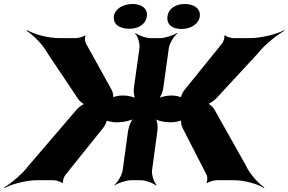

<svg xmlns="http://www.w3.org/2000/svg" viewBox="-97 -902 1444 961"><path d="M816 -263 937 -27C942 -18 942 6 936 12L941 14C947 8 976 0 988 0H1072C1130 0 1195 20 1224 39L1226 36C1197 17 1152 -32 1133 -75L975 -356C970 -365 950 -384 941 -384L940 -380C949 -380 974 -399 983 -407L1193 -634C1228 -679 1290 -728 1327 -748L1326 -751C1289 -732 1214 -711 1149 -711H1073C1061 -711 1034 -719 1030 -725L1025 -723C1029 -717 1022 -694 1015 -685L825 -450C818 -441 805 -416 809 -410L814 -412C810 -418 778 -424 766 -424H760C739 -424 704 -417 694 -408L696 -405C706 -414 718 -443 720 -460L748 -661C751 -685 774 -722 791 -735L788 -737C770 -725 728 -711 704 -711H657C633 -711 595 -725 581 -737L579 -735C592 -722 604 -685 601 -661L573 -461C571 -443 574 -413 582 -404L586 -407C578 -416 544 -424 523 -424H514C502 -424 469 -419 464 -412L467 -410C473 -417 468 -441 463 -450L333 -685C328 -694 326 -716 331 -723L328 -725C322 -718 293 -711 281 -711H205C140 -711 71 -732 39 -751L36 -748C68 -728 118 -679 142 -634L294 -407C299 -398 320 -379 330 -379V-383C320 -383 295 -364 288 -355L48 -75C16 -32 -42 17 -77 36L-75 39C-41 21 31 0 89 0H171C183 0 210 8 214 14L219 12C215 6 223 -17 230 -26L421 -264C428 -273 441 -298 437 -304L431 -302C435 -296 468 -290 480 -290H496C521 -290 562 -299 575 -310L573 -313C560 -302 547 -267 544 -247L517 -50C514 -26 492 11 475 24L476 26C494 14 536 0 560 0H607C631 0 669 14 683 26L687 24C674 11 661 -26 664 -50L691 -248C694 -268 690 -302 680 -312L677 -310C685 -299 725 -290 750 -290H764C776 -290 809 -296 815 -302L812 -304C806 -298 811 -272 816 -263ZM550 -758C598 -758 633 -782 638 -820C643 -857 615 -882 567 -882C519 -882 478 -858 473 -820C468 -781 501 -758 550 -758ZM811 -757C859 -757 898 -782 903 -820C908 -857 876 -882 828 -882C780 -882 746 -858 741 -820C736 -782 762 -757 811 -757Z"/></svg>

Font: Asimov
Style: EdgeWideIt
Weight: 500
Designer: Google
Version: Version 2.000980: 2014